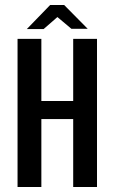

<svg xmlns="http://www.w3.org/2000/svg" viewBox="-20 -746 457 766"><path d="M50 0V-591H145V-343H272V-591H367V0H272V-271H145V0ZM87 -630 180 -726H236L330 -631H265L209 -678L154 -630Z"/></svg>

Font: Alumni Sans SemiBold
Style: Regular
Weight: 600
Designer: Robert E. Leuschke
Foundry: Robert E. Leuschke
Version: Version 1.018